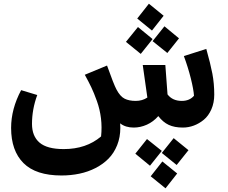

<svg xmlns="http://www.w3.org/2000/svg" viewBox="-20 -689 1230 1037"><path d="M863.8 -604 800.8 -523.9 721.2 -588.9 784.2 -668.9ZM883.8 -402.8 804.2 -466.8 868.2 -546.9 946.8 -481.9ZM804.2 -478 740.2 -397.9 660.2 -462.9 725.1 -543ZM1094.2 -424.8Q1116.7 -345.2 1127 -291.3Q1137.2 -237.3 1137.2 -178.2Q1137.2 -133.8 1121.6 -98.4Q1106 -63 1080.8 -42.2Q1055.7 -21.5 1026.6 -10.7Q997.6 0 967.8 0Q922.4 0 891.1 -14.6Q859.9 -29.3 835 -62Q808.1 -31.2 773.2 -15.6Q738.3 0 702.1 0Q657.7 0 628.9 -22.9Q629.9 -16.1 629.9 1Q629.9 52.2 612.8 95Q595.7 137.7 566.2 167.7Q536.6 197.8 496.1 218.5Q455.6 239.3 409.2 249Q362.8 258.8 312 258.8Q173.8 258.8 106.9 191.9Q40 125 40 2Q40 -100.6 94.2 -202.1L181.2 -175.8Q152.8 -98.6 152.8 -20Q152.8 46.4 193.6 81.3Q234.4 116.2 324.2 116.2Q445.8 116.2 525.9 47.9Q531.2 -1.5 525.4 -49.8Q519.5 -98.1 503.4 -143.1Q487.3 -188 473.1 -217.5Q459 -247.1 438 -285.2L558.1 -335Q594.7 -232.4 608.9 -206.1Q628.9 -168 653.1 -156Q677.2 -144 712.9 -144Q748.5 -144 775.9 -162.1L751 -337.9H873L884.8 -179.2Q911.6 -144 961.9 -144Q1003.9 -144 1027.8 -171.9Q1025.4 -206.5 1010.5 -266.1Q995.6 -325.7 973.1 -386.2ZM854 137.2 918 57.1 998 122.1 934.1 202.1ZM773.9 62 854 126 790 206.1 710.9 141.1ZM793.9 263.2 856.9 183.1 937 248 874 328.1Z"/></svg>

Font: FiraGO SemiBold
Style: Italic
Weight: 600
Italic angle: -8°
Designer: bBox Type GmbH
Foundry: bBox Type GmbH
Version: Version 1.001;PS 001.001;hotconv 1.0.88;makeotf.lib2.5.64775